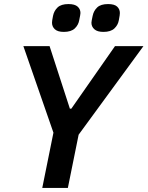

<svg xmlns="http://www.w3.org/2000/svg" viewBox="-20 -925 726 945"><path d="M314 0H188L243 -272L95 -698H224L324 -390H331L546 -698H686L367 -262ZM294 -768Q264 -768 250 -781Q236 -794 236 -813Q236 -818 237 -825Q238 -832 241 -847Q246 -872 263.5 -888.5Q281 -905 317 -905Q348 -905 362 -892.5Q376 -880 376 -861Q376 -856 374.5 -849Q373 -842 370 -826Q366 -802 348 -785Q330 -768 294 -768ZM489 -768Q459 -768 444.5 -781Q430 -794 430 -813Q430 -818 431.5 -825Q433 -832 436 -847Q441 -872 458.5 -888.5Q476 -905 512 -905Q543 -905 556.5 -892.5Q570 -880 570 -861Q570 -856 569 -849Q568 -842 565 -826Q561 -802 543 -785Q525 -768 489 -768Z"/></svg>

Font: IBM Plex Sans SemiBold
Style: Italic
Weight: 600
Italic angle: -11.31°
Designer: Mike Abbink, Paul van der Laan, Pieter van Rosmalen
Foundry: Bold Monday
Version: Version 3.201